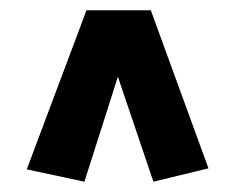

<svg xmlns="http://www.w3.org/2000/svg" viewBox="-20 -743 457 373"><path d="M144 -390 32 -414 148 -723H273L385 -416L278 -390L209 -594Z"/></svg>

Font: Freeman
Style: Regular
Weight: 400
Designer: Vernon Adams, Aoife Mooney, Rodrigo Fuenzalida
Foundry: Rodrigo Fuenzalida
Version: Version 1.000; ttfautohint (v1.8.4.7-5d5b)